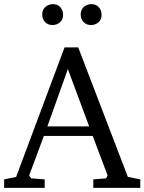

<svg xmlns="http://www.w3.org/2000/svg" viewBox="-28 -908 698 928"><path d="M-8 0V-41L50 -53L284 -679H350L590 -53L650 -41V0H423V-41L485 -46L492 -60L420 -251H184L113 -60L123 -46L188 -41V0ZM201 -297H403L300 -574ZM176 -837Q176 -871 207 -884Q217 -888 227 -888Q260 -888 273 -858Q277 -848 277 -837Q277 -804 247 -791Q237 -787 227 -787Q193 -787 180 -817Q176 -827 176 -837ZM362 -837Q362 -871 393 -884Q403 -888 413 -888Q446 -888 459 -858Q463 -848 463 -837Q463 -804 433 -791Q423 -787 413 -787Q379 -787 366 -817Q362 -827 362 -837Z"/></svg>

Font: Khartiya
Style: Regular
Weight: 500
Version: Version 1.0.1